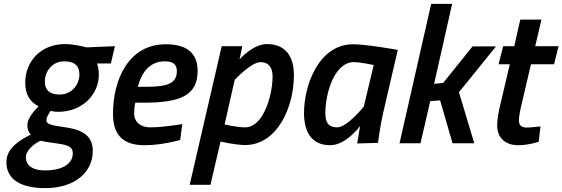

<svg xmlns="http://www.w3.org/2000/svg" viewBox="-20 -738 2897 989"><path d="M287 -251C233 -251 211 -277 211 -318C211 -369 248 -422 310 -422C366 -422 389 -398 389 -354C389 -306 353 -251 287 -251ZM274 1C328 9 355 17 355 51C355 116 283 140 213 140C141 140 113 109 113 72C113 37 156 2 188 -13C204 -9 235 -4 274 1ZM213 231C367 231 458 148 458 39C458 -45 394 -72 312 -83C244 -93 219 -98 219 -118C219 -138 241 -167 241 -167C241 -167 259 -162 279 -162C409 -162 489 -256 489 -352C489 -378 485 -398 480 -411H551L572 -500L425 -494C425 -494 365 -511 315 -511C187 -511 110 -418 110 -313C110 -248 136 -213 179 -190C179 -190 121 -138 121 -94C121 -72 126 -58 139 -45C83 -17 13 24 13 97C13 190 93 231 213 231Z M690 -291C712 -373 756 -422 829 -422C868 -422 891 -409 891 -372C891 -311 847 -291 737 -291H690ZM754 -82C707 -82 671 -106 671 -155C671 -172 673 -194 677 -209H719C909 -209 998 -246 998 -373C998 -471 934 -510 834 -510C642 -510 562 -328 562 -151C562 -40 617 10 724 10C817 10 908 -17 908 -17L919 -99C919 -99 824 -82 754 -82Z M1322 -418C1365 -418 1384 -389 1384 -345C1384 -243 1335 -82 1243 -82C1198 -82 1137 -97 1137 -97L1189 -327C1189 -327 1274 -418 1322 -418ZM1064 214 1116 -9C1116 -9 1190 9 1243 9C1407 9 1494 -184 1494 -351C1494 -446 1452 -511 1355 -511C1282 -511 1214 -432 1214 -432L1228 -500H1122L957 214Z M1802 -418C1837 -418 1905 -403 1905 -403L1854 -189C1854 -189 1768 -82 1717 -82C1670 -82 1656 -109 1656 -156C1656 -262 1705 -418 1802 -418ZM1681 10C1763 10 1835 -89 1835 -89C1831 -70 1820 1 1820 1L1927 -2C1927 -2 1939 -95 1954 -158L2029 -481C2029 -481 1868 -510 1799 -510C1623 -510 1546 -301 1546 -156C1546 -58 1585 10 1681 10Z M2196 -217 2247 -221 2311 0H2423L2344 -263L2535 -499H2414L2263 -311L2216 -306L2309 -718H2201L2038 0H2146Z M2857 -500H2737L2769 -637H2660L2629 -500H2572L2548 -407H2606L2556 -194C2548 -161 2541 -123 2541 -91C2541 -32 2579 10 2650 10C2703 10 2755 -8 2755 -8L2764 -87C2764 -87 2718 -81 2692 -81C2664 -81 2653 -94 2653 -118C2653 -135 2658 -164 2663 -185L2715 -407H2834Z"/></svg>

Font: RazerF5 SemiBold
Style: Italic
Weight: 600
Foundry: Razer Inc.
Version: Version 2